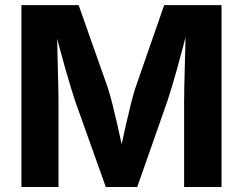

<svg xmlns="http://www.w3.org/2000/svg" viewBox="-20 -748 972 768"><path d="M65.7 0V-727.5H294.6L412.4 -393.5Q419.8 -370.3 429.3 -333.1Q438.8 -295.9 448.6 -252.9Q458.4 -210 467 -169.5Q475.6 -129 481.1 -99H451.9Q457.7 -128.3 466.1 -168.6Q474.6 -208.8 484.4 -251.9Q494.2 -295 503.7 -332.5Q513.2 -370.1 520.6 -393.5L636.7 -727.5H866.1V0H716.5V-343Q716.5 -366.8 717.2 -402.3Q718 -437.9 719.1 -479.1Q720.3 -520.3 721.3 -562.3Q722.3 -604.2 722.5 -641H732.1Q722.7 -600.5 711.3 -557.4Q700 -514.3 688.6 -473.7Q677.2 -433 666.9 -399.2Q656.7 -365.3 649.3 -343L528.9 0H403.2L280.9 -343Q273.5 -365.1 263.3 -398.6Q253.1 -432.1 241.5 -472.5Q229.8 -513 218.3 -556.3Q206.7 -599.6 196 -641H207.7Q208.2 -605.8 209.2 -564.3Q210.2 -522.8 211.2 -481.2Q212.2 -439.7 213.1 -403.6Q214 -367.5 214 -343V0Z"/></svg>

Font: Inter Variable LoSnoCo
Style: Regular
Weight: 400
Designer: Rasmus Andersson
Foundry: rsms
Version: Version 4.000;git-a52131595; featfreeze: case,dlig,ss01,ss02